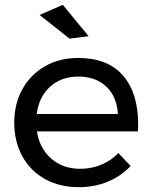

<svg xmlns="http://www.w3.org/2000/svg" viewBox="-20 -772 628 795"><path d="M552 -258Q552 -238 551 -228H133Q144 -157 192.5 -115Q241 -73 312 -73Q359 -73 399.5 -90Q440 -107 470 -138L521 -85Q482 -43 427 -20Q372 3 305 3Q227 3 166.5 -30.5Q106 -64 72.5 -125Q39 -186 39 -264Q39 -342 72.5 -402.5Q106 -463 166 -497.5Q226 -532 303 -532Q426 -532 489 -459.5Q552 -387 552 -258ZM468 -300Q464 -372 420 -413.5Q376 -455 304 -455Q234 -455 187.5 -413Q141 -371 132 -300ZM240 -752 347 -622 268 -612 144 -710Z"/></svg>

Font: Montserrat arm2
Style: Regular
Weight: 400
Designer: Julieta Ulanovsky
Foundry: Julieta Ulanovsky
Version: Version 6.000